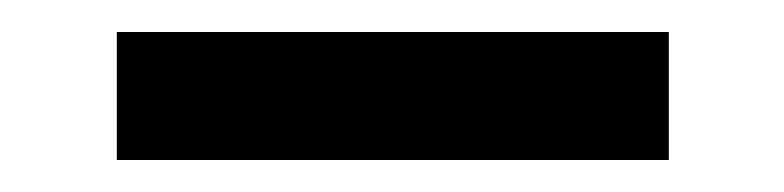

<svg xmlns="http://www.w3.org/2000/svg" viewBox="-20 -730 490 120"><path d="M53 -630V-710H398V-630Z"/></svg>

Font: Iosevka Aile Extrabold
Style: Regular
Weight: 800
Designer: Belleve Invis
Foundry: Belleve Invis
Version: Version 27.3.5; ttfautohint (v1.8.4)